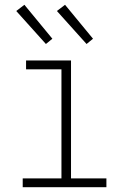

<svg xmlns="http://www.w3.org/2000/svg" viewBox="-20 -783 540 803"><path d="M75 0V-37H237V-493H89V-530H277V-37H425V0ZM342 -599 218 -737 252 -763 369 -621ZM172 -599 48 -737 82 -763 199 -621Z"/></svg>

Font: Iosevka Slab Extralight
Style: Regular
Weight: 200
Monospace: yes
Designer: Belleve Invis
Foundry: Belleve Invis
Version: Version 11.1.1; ttfautohint (v1.8.3)